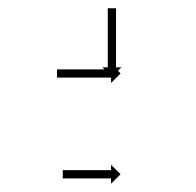

<svg xmlns="http://www.w3.org/2000/svg" viewBox="-20 -468 474 465"><path d="M261 -446Q261 -445 261 -444Q261 -443 261 -442Q261 -440 261 -438.5Q261 -437 261 -435Q261 -433 261 -430.5Q261 -428 261 -426Q261 -423 261 -420.5Q261 -418 261 -415Q261 -412 261 -409Q261 -406 261 -403Q261 -400 261 -396.5Q261 -393 261 -390Q261 -387 261 -383.5Q261 -380 261 -377Q261 -373 261 -369.5Q261 -366 261 -363Q261 -360 261 -356.5Q261 -353 261 -350Q261 -347 261 -344Q261 -341 261 -338Q261 -335 261 -332.5Q261 -330 261 -327Q261 -325 261 -322.5Q261 -320 261 -318Q261 -316 261 -314.5Q261 -313 261 -311Q261 -310 261 -309Q261 -308 261 -307Q261 -306 261 -305.5Q261 -305 261 -305H274L251 -282L228 -305H241Q241 -305 241 -305.5Q241 -306 241 -307Q241 -308 241 -309Q241 -310 241 -311Q241 -313 241 -314.5Q241 -316 241 -318Q241 -320 241 -322.5Q241 -325 241 -327Q241 -330 241 -332.5Q241 -335 241 -338Q241 -341 241 -344Q241 -347 241 -350Q241 -353 241 -356.5Q241 -360 241 -363Q241 -366 241 -369.5Q241 -373 241 -377Q241 -380 241 -383.5Q241 -387 241 -390Q241 -393 241 -396.5Q241 -400 241 -403Q241 -406 241 -409Q241 -412 241 -415Q241 -418 241 -420.5Q241 -423 241 -426Q241 -428 241 -430.5Q241 -433 241 -435Q241 -437 241 -438.5Q241 -440 241 -442Q241 -443 241 -444Q241 -445 241 -446Q241 -447 241 -447.5Q241 -448 241 -448H261Q261 -448 261 -447.5Q261 -447 261 -446ZM119 -300Q121 -300 122 -300Q123 -300 124 -300Q125 -300 126.5 -300Q128 -300 130 -300Q132 -300 134 -300Q136 -300 138 -300Q141 -300 143.5 -300Q146 -300 148 -300Q151 -300 154 -300Q157 -300 159 -300Q162 -300 165 -300Q168 -300 171 -300Q174 -300 177 -300Q180 -300 183 -300Q187 -300 190 -300Q193 -300 196 -300Q199 -300 202 -300Q205 -300 208 -300Q210 -300 213 -300Q216 -300 219 -300Q221 -300 223.5 -300Q226 -300 229 -300Q231 -300 233 -300Q235 -300 237 -300Q239 -300 240.5 -300Q242 -300 243 -300Q244 -300 245 -300Q246 -300 248 -300Q248 -300 248.5 -300Q249 -300 249 -300V-314L272 -290L249 -267V-280Q249 -280 248.5 -280Q248 -280 248 -280Q246 -280 245 -280Q244 -280 243 -280Q242 -280 240.5 -280Q239 -280 237 -280Q235 -280 233 -280Q231 -280 229 -280Q226 -280 223.5 -280Q221 -280 219 -280Q216 -280 213 -280Q210 -280 208 -280Q205 -280 202 -280Q199 -280 196 -280Q193 -280 190 -280Q187 -280 183 -280Q180 -280 177 -280Q174 -280 171 -280Q168 -280 165 -280Q162 -280 159 -280Q157 -280 154 -280Q151 -280 148 -280Q146 -280 143.5 -280Q141 -280 138 -280Q136 -280 134 -280Q132 -280 130 -280Q128 -280 126.5 -280Q125 -280 124 -280Q123 -280 122 -280Q121 -280 119 -280Q119 -280 118.5 -280Q118 -280 118 -280V-300Q118 -300 118.5 -300Q119 -300 119 -300ZM133 -56Q134 -56 135 -56Q136 -56 137 -56Q139 -56 140 -56Q141 -56 143 -56Q145 -56 147 -56Q149 -56 150 -56Q153 -56 155 -56Q157 -56 159 -56Q162 -56 164.5 -56Q167 -56 169 -56Q172 -56 174.5 -56Q177 -56 180 -56Q182 -56 185 -56Q188 -56 191 -56Q193 -56 196 -56Q199 -56 202 -56Q204 -56 206.5 -56Q209 -56 212 -56Q215 -56 217 -56Q219 -56 222 -56Q224 -56 226.5 -56Q229 -56 231 -56Q233 -56 234.5 -56Q236 -56 238 -56Q240 -56 241.5 -56Q243 -56 244 -56Q245 -56 246 -56Q247 -56 248 -56Q248 -56 248.5 -56Q249 -56 249 -56V-69L272 -46L249 -23V-36Q249 -36 248.5 -36Q248 -36 248 -36Q247 -36 246 -36Q245 -36 244 -36Q243 -36 241.5 -36Q240 -36 238 -36Q236 -36 234.5 -36Q233 -36 231 -36Q229 -36 226.5 -36Q224 -36 222 -36Q219 -36 217 -36Q215 -36 212 -36Q209 -36 206.5 -36Q204 -36 202 -36Q199 -36 196 -36Q193 -36 191 -36Q188 -36 185 -36Q182 -36 180 -36Q177 -36 174.5 -36Q172 -36 169 -36Q167 -36 164.5 -36Q162 -36 159 -36Q157 -36 155 -36Q153 -36 150 -36Q149 -36 147 -36Q145 -36 143 -36Q141 -36 140 -36Q139 -36 137 -36Q136 -36 135 -36Q134 -36 133 -36Q133 -36 132.5 -36Q132 -36 132 -36V-56Q132 -56 132.5 -56Q133 -56 133 -56Z"/></svg>

Font: FRB American Cursive Just Arrows Thin
Style: Italic
Weight: 100
Italic angle: -25°
Version: Version 2.0;Modular Font Editor K font №1